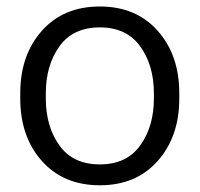

<svg xmlns="http://www.w3.org/2000/svg" viewBox="-20 -548 606 583"><path d="M41.5 -249Q41.5 -132.8 107.2 -59.1Q172.9 14.6 283.2 14.6Q393.1 14.6 458.7 -59.1Q524.4 -132.8 524.4 -249V-264.6Q524.4 -380.9 458.7 -454.6Q393.1 -528.3 283.2 -528.3Q172.9 -528.3 107.2 -454.6Q41.5 -380.9 41.5 -264.6ZM119.1 -264.6Q119.1 -349.6 160.4 -407.2Q201.7 -464.8 283.2 -464.8Q364.3 -464.8 405.8 -407.2Q447.3 -349.6 447.3 -264.6V-249Q447.3 -164.1 405.8 -106.4Q364.3 -48.8 283.2 -48.8Q201.7 -48.8 160.4 -106.4Q119.1 -164.1 119.1 -249Z"/></svg>

Font: Roboto Flex
Style: wght 300 wdth 100 opsz 14.0 GRAD 0.00 slnt 0.00 XTRA 468 XOPQ 96 YOPQ 79 YTLC 514 YTUC 712 YTAS 750 YTDE -203.00 YTFI 738
Weight: 300
Designer: Berlow after Robertson
Foundry: Google
Version: Version 3.100